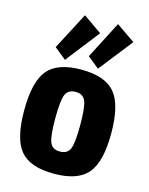

<svg xmlns="http://www.w3.org/2000/svg" viewBox="-117 -839 721 927"><g transform="rotate(15 243.5 -376.0)"><path d="M284 -700 153 -532 94 -580 191 -765ZM450 -700 318 -532 260 -579 356 -765ZM461 -246Q461 -104 411.5 -45.5Q362 13 243 13Q124 13 75 -45.5Q26 -104 26 -246Q26 -389 75 -448Q124 -507 243 -507Q362 -507 411.5 -448Q461 -389 461 -246ZM244 -396Q206 -396 193.5 -366Q181 -336 181 -246Q181 -158 193.5 -128Q206 -98 244 -98Q281 -98 293.5 -127.5Q306 -157 306 -246Q306 -336 293.5 -366Q281 -396 244 -396Z"/></g></svg>

Font: exo2condensed_b
Style: Bold
Weight: 700
Width: 3
Designer: Natanael Gama
Version: Version 1.001;PS 001.001;hotconv 1.0.70;makeotf.lib2.5.58329